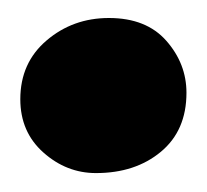

<svg xmlns="http://www.w3.org/2000/svg" viewBox="-20 -492 224 208"><path d="M84 -304.5Q52 -304.5 27 -326.8Q2 -349 2 -384.5Q2 -424 30.5 -448.2Q59 -472.5 98 -472.5Q138.5 -472.5 160.2 -447.8Q182 -423 182 -391.5Q182 -350.5 154.2 -327.5Q126.5 -304.5 84 -304.5Z"/></svg>

Font: Merriweather 20pt ExtraBold
Style: Regular
Weight: 800
Version: Version 2.100